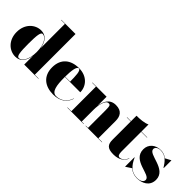

<svg xmlns="http://www.w3.org/2000/svg" viewBox="95 -1613 2487 2487"><g transform="rotate(45 1338.5 -370.0)"><path d="M653.5 -4.5H583.5V-750H323.5V-745.5H393.5V-296.5C378.5 -406.5 324.5 -469 237.5 -469C128.5 -469 25.5 -379 25.5 -229C25.5 -79 128.5 10 237.5 10C325.5 10 378.5 -51.5 393.5 -161.5V0H653.5ZM393.5 -229C393.5 -78 332.5 -9 283.5 -9C249.5 -9 240.5 -75.5 240.5 -229C240.5 -382.5 249.5 -450 283.5 -450C332.5 -450 393.5 -380.5 393.5 -229Z M1162 -143H1157.5C1132.5 -59.5 1061 -2.5 974 -2.5C895 -2.5 879 -106 879 -250C879 -253 879 -256.5 879 -259.5H1161C1161 -368.5 1078 -470 929 -470C778 -470 674 -390 674 -230C674 -70 781 10 932 10C1063 10 1136 -56 1162 -143ZM929 -465.5C968 -465.5 969 -361 970 -264H879C880 -372 891.5 -465.5 929 -465.5Z M1182.5 -4.5V0H1482.5V-4.5H1442.5V-223C1442.5 -315 1467 -419.5 1521.5 -419.5C1549.5 -419.5 1557.5 -409.5 1557.5 -325.5V-4.5H1517.5V0H1817.5V-4.5H1747.5V-319C1747.5 -406 1712.5 -470 1605 -470C1492.5 -470 1454 -381 1442.5 -293V-460H1182.5V-455.5H1252.5V-4.5Z M2217.5 -102 2213 -103C2189 -42.5 2146 -21 2118.5 -21C2091.5 -21 2080.5 -46 2080.5 -96V-455.5H2187.5V-460H2080.5V-590C2030.5 -565 1950.5 -560 1890.5 -560V-460H1817.5V-455.5H1890.5V-121C1890.5 -36 1919.5 7 2031.5 7C2132.5 7 2193.5 -38 2217.5 -102Z M2256 10 2331.5 -39.5C2367.5 -7.5 2411.5 10 2466.5 10C2553.5 10 2657.5 -33 2657.5 -152C2657.5 -350 2348.5 -311.5 2348.5 -409C2348.5 -436 2373.5 -464.5 2429.5 -464.5C2527 -464.5 2575 -394 2615 -330H2619.5V-470H2615.5L2540 -429.5C2511 -453 2475 -469 2429.5 -469C2334.5 -469 2259.5 -409 2259.5 -315C2259.5 -109 2563.5 -151 2563.5 -56C2563.5 -25 2534 5.5 2465.5 5.5C2367 5.5 2304 -51 2256.5 -160H2252V10Z"/></g></svg>

Font: Bodoni* 36pt Fatface
Style: Regular
Weight: 900
Version: Version 2.3